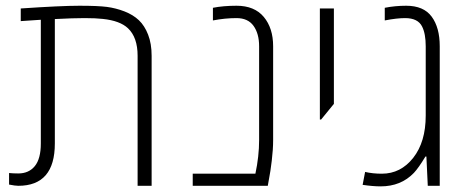

<svg xmlns="http://www.w3.org/2000/svg" viewBox="-20 -660 1665 682"><path d="M53.7 -629.9Q196.3 -639.6 262 -639.6Q327.6 -639.6 359.6 -635.5Q391.6 -631.3 422.4 -619.4Q453.1 -607.4 473.4 -588.1Q493.7 -568.8 506.1 -536.9Q518.6 -504.9 518.6 -461.9V0H468.8V-461.9Q468.8 -527.3 434.6 -559.6Q406.2 -586.4 345.2 -592.8Q320.8 -595.7 280.3 -595.7Q239.7 -595.7 174.8 -592.3V-150.4Q174.8 0 44.9 0Q34.2 0 12.2 -4.4V-45.4Q26.4 -43.9 44.9 -43.9Q82.5 -43.9 103.8 -70.1Q125 -96.2 125 -150.4V-589.8L53.7 -585Z M820.3 -639.6Q883.8 -639.6 917 -599.9Q950.2 -560.1 950.2 -495.6V-162.6Q950.2 -129.4 945.3 -88.9Q940.4 -48.3 935.5 -24.4L931.2 0H664.6V-43H887.2Q900.4 -105 900.4 -162.6V-495.6Q900.4 -540.5 880.6 -568.1Q860.8 -595.7 820.1 -595.7Q779.3 -595.7 736.3 -587.4V-632.3Q772.9 -639.6 820.3 -639.6Z M1116.2 -235.4V-629.9H1166V-291L1120.6 -235.4Z M1422.9 -639.6Q1484.9 -639.6 1513.4 -600.8Q1542 -562 1542 -495.6V0H1499.5L1494.6 -104H1491.2Q1466.8 -63.5 1450.2 -45.9Q1404.3 2 1332 2Q1304.7 2 1268.1 -3.4L1276.9 -49.3Q1303.7 -43 1336.4 -43Q1403.3 -43 1447.8 -99.4Q1492.2 -155.8 1492.2 -249.5V-495.6Q1492.2 -540 1479.5 -565.4Q1464.8 -595.7 1418.9 -595.7Q1389.6 -595.7 1346.7 -587.4V-632.3Q1383.3 -639.6 1422.9 -639.6Z"/></svg>

Font: Open Sans Hebrew Light
Style: Regular
Weight: 300
Foundry: Ascender Corporation, Yanek Iontef
Version: Version 2.001;PS 002.001;hotconv 1.0.70;makeotf.lib2.5.58329